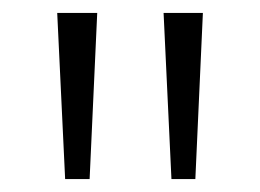

<svg xmlns="http://www.w3.org/2000/svg" viewBox="-20 -734 404 298"><path d="M68.8 -713.9 81.1 -456.1H119.1L130.9 -713.9ZM233.9 -713.9 246.1 -456.1H283.2L294.9 -713.9Z"/></svg>

Font: Noto Reveo Sans
Style: Regular
Weight: 300
Designer: Monotype Design Team
Foundry: Monotype Imaging Inc.
Version: Version 2.007